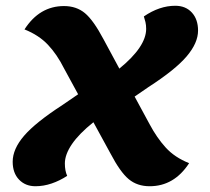

<svg xmlns="http://www.w3.org/2000/svg" viewBox="-20 -621 728 666"><path d="M103 25Q68 25 46 2Q24 -21 24 -60Q24 -104 63.5 -150Q103 -196 197 -257L251 -294L202 -384Q178 -432 146.5 -465.5Q115 -499 65 -519Q117 -600 202 -600Q245 -600 274.5 -575.5Q304 -551 339 -485L394 -383Q487 -459 487 -521Q487 -534 484.5 -544.5Q482 -555 479 -564Q533 -601 588 -601Q624 -601 645.5 -577.5Q667 -554 667 -515Q667 -472 627.5 -425.5Q588 -379 495 -319L447 -286L499 -190Q524 -143 555 -109Q586 -75 636 -55Q584 25 499 25Q456 25 426.5 0.5Q397 -24 363 -89L304 -197Q254 -157 229.5 -121Q205 -85 205 -54Q205 -41 207 -30.5Q209 -20 213 -11Q187 6 159 15.5Q131 25 103 25Z"/></svg>

Font: Lemonada SemiBold
Style: Regular
Weight: 600
Designer: Mohamed Gaber (Arabic), Eduardo Tunni (Latin)
Foundry: Kief Type Foundry
Version: Version 4.005; ttfautohint (v1.8.3)